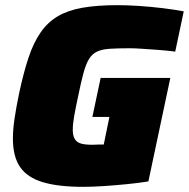

<svg xmlns="http://www.w3.org/2000/svg" viewBox="-20 -716 732 744"><path d="M302 8Q206 8 146 -10Q86 -28 58 -68.5Q30 -109 30 -179Q30 -214 36.5 -257.5Q43 -301 54 -354Q71 -434 90.5 -492.5Q110 -551 137.5 -590.5Q165 -630 204 -653Q243 -676 299.5 -686Q356 -696 435 -696Q473 -696 518.5 -693Q564 -690 609.5 -684.5Q655 -679 692 -672L659 -516Q629 -520 595 -522.5Q561 -525 531 -527Q501 -529 483 -529Q436 -529 405.5 -527Q375 -525 356 -516Q337 -507 325 -487.5Q313 -468 303.5 -433Q294 -398 283 -344Q273 -298 267.5 -266.5Q262 -235 262 -213Q262 -190 270 -177Q278 -164 294.5 -159.5Q311 -155 338 -155Q342 -155 349.5 -155.5Q357 -156 366 -156Q375 -156 382 -156L404 -263H338L370 -414H640L555 -13Q518 -7 473 -2.5Q428 2 383.5 5Q339 8 302 8Z"/></svg>

Font: Saira Thin Black
Style: Italic
Weight: 900
Italic angle: -12°
Version: Version 1.101